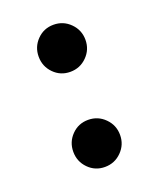

<svg xmlns="http://www.w3.org/2000/svg" viewBox="-94 -534 469 569"><g transform="rotate(-20 141.0 -250.0)"><path d="M140.8 -25.8Q110 -25.8 88.8 -47.5Q67.5 -69.2 67.5 -100Q67.5 -130.8 88.8 -152.5Q110 -174.2 140.8 -174.2Q171.7 -174.2 193.3 -152.5Q215 -130.8 215 -100Q215 -69.2 193.3 -47.5Q171.7 -25.8 140.8 -25.8ZM140.8 -325.8Q110 -325.8 88.8 -347.5Q67.5 -369.2 67.5 -400Q67.5 -430.8 88.8 -452.5Q110 -474.2 140.8 -474.2Q171.7 -474.2 193.3 -452.5Q215 -430.8 215 -400Q215 -369.2 193.3 -347.5Q171.7 -325.8 140.8 -325.8Z"/></g></svg>

Font: Funnel Sans Light Medium
Style: Regular
Weight: 500
Version: Version 1.000